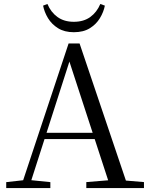

<svg xmlns="http://www.w3.org/2000/svg" viewBox="-20 -955 758 975"><path d="M198.8 -926.4 220.9 -934.8Q238.2 -893 271.8 -868.7Q305.4 -844.3 354.8 -844.3Q405 -844.3 438.5 -868.7Q471.9 -893 489.4 -934.8L512.5 -926.4Q506.1 -893.7 487.3 -862.7Q468.6 -831.8 436.1 -811.6Q403.7 -791.4 354.8 -791.4Q307.5 -791.4 275 -811.6Q242.5 -831.8 223.8 -862.7Q205.1 -893.7 198.8 -926.4ZM11.6 0V-30.1L110.1 -41.1H127.5L235.7 -30.1V0ZM84.4 0 328.3 -734.2H384.1L632.2 0H542.1L321.9 -674.6H342.1L338.3 -660.6L126.3 0ZM192.4 -248.8 195.9 -280.7H500.1L503.6 -248.8ZM418.3 0V-30.3L551.9 -41.3H580.7L711.1 -30.3V0Z"/></svg>

Font: Noto Serif JP
Style: Regular
Weight: 200
Designer: Ryoko NISHIZUKA 西塚涼子 (kana & ideographs); Frank Grießhammer (Latin, Greek & Cyrillic); Wenlong ZHANG 张文龙 (bopomofo); San
Foundry: Adobe
Version: Version 2.001;hotconv 1.1.0;makeotfexe 2.6.0